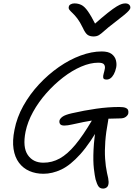

<svg xmlns="http://www.w3.org/2000/svg" viewBox="-20 -1010 785 1127"><path d="M586 97Q567 97 558 84Q549 71 541 43Q536 22 531 -20.5Q526 -63 529 -130.5Q532 -198 548 -292L577 -290Q510 -170 451.5 -105Q393 -40 340 -15Q287 10 235 10Q190 10 153 -6Q116 -22 91.5 -54.5Q67 -87 59.5 -135.5Q52 -184 65 -248Q79 -321 117 -389Q155 -457 209 -515Q263 -573 325.5 -616.5Q388 -660 453 -684Q518 -708 577 -708Q616 -708 635.5 -693Q655 -678 660.5 -656Q666 -634 662 -614Q657 -590 648 -574Q639 -558 628.5 -550.5Q618 -543 606 -543Q588 -543 586 -553Q584 -563 588.5 -578Q593 -593 595.5 -607.5Q598 -622 590.5 -632Q583 -642 557 -642Q510 -642 456.5 -619Q403 -596 350.5 -555.5Q298 -515 252 -463Q206 -411 174 -353Q142 -295 130 -237Q112 -146 143 -100.5Q174 -55 235 -55Q286 -55 331 -80Q376 -105 421.5 -159.5Q467 -214 519 -302Q534 -328 550.5 -338Q567 -348 591 -348Q607 -348 613 -334.5Q619 -321 614 -297Q602 -234 598 -179Q594 -124 597 -78.5Q600 -33 608 4Q613 23 615 35.5Q617 48 617.5 56.5Q618 65 616 73Q614 84 605.5 90.5Q597 97 586 97ZM358 -273Q340 -273 333.5 -281Q327 -289 329 -302Q332 -314 347 -325Q362 -336 401 -345Q475 -362 545.5 -372Q616 -382 680 -382Q705 -382 717 -377Q729 -372 732 -363.5Q735 -355 733 -344Q731 -334 719 -324.5Q707 -315 685 -315Q618 -315 565 -308.5Q512 -302 472 -294Q432 -286 404 -279.5Q376 -273 358 -273ZM716 -990Q727 -990 733.5 -986Q740 -982 743 -976Q746 -970 745 -962Q743 -956 736.5 -948Q730 -940 710.5 -923.5Q691 -907 649 -875Q612 -847 593 -829.5Q574 -812 561 -804Q548 -796 529 -796Q507 -796 493.5 -806Q480 -816 466 -847Q449 -882 433.5 -902Q418 -922 406 -933Q394 -944 387.5 -952.5Q381 -961 384 -971Q385 -979 394.5 -984.5Q404 -990 417 -990Q439 -990 457.5 -981Q476 -972 495.5 -944.5Q515 -917 543 -862L526 -861Q579 -908 612.5 -934.5Q646 -961 665.5 -972.5Q685 -984 696 -987Q707 -990 716 -990Z"/></svg>

Font: Shantell Sans Light
Style: Italic
Weight: 300
Italic angle: -11°
Designer: Stephen Nixon, Anya Danilova, Shantell Martin
Foundry: Arrow Type
Version: Version 1.008;[ac192a2d6]